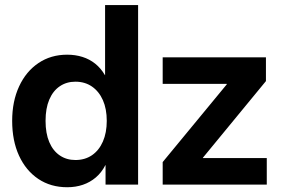

<svg xmlns="http://www.w3.org/2000/svg" viewBox="-20 -748 1148 778"><path d="M252.4 10.7Q185.5 10.7 135.3 -22.9Q85 -56.6 57.1 -117.2Q29.3 -177.7 29.3 -258.3Q29.3 -337.4 57.4 -397.9Q85.4 -458.5 135.7 -492.4Q186 -526.4 252 -526.4Q285.6 -526.4 314.2 -517.3Q342.8 -508.3 365.7 -490Q388.7 -471.7 405.3 -443.4H405.8V-727.5H539.6V0H407.7V-79.1H407.2Q391.6 -48.8 368.4 -29.1Q345.2 -9.3 315.9 0.7Q286.6 10.7 252.4 10.7ZM285.6 -99.6Q324.2 -99.6 352.8 -119.1Q381.3 -138.7 397 -174.6Q412.6 -210.4 412.6 -258.3Q412.6 -306.6 397 -342Q381.3 -377.4 352.8 -397.2Q324.2 -417 285.6 -417Q249.5 -417 222.2 -398.4Q194.8 -379.9 179.7 -344.5Q164.6 -309.1 164.6 -258.3Q164.6 -207.5 179.7 -172.1Q194.8 -136.7 222.2 -118.2Q249.5 -99.6 285.6 -99.6ZM639.2 0V-91.3L898.9 -406.2V-408.2H639.2V-515.6H1057.6V-419.4L802.2 -108.9V-107.4H1061V0Z"/></svg>

Font: Inter Cardless Display
Style: Bold
Weight: 700
Designer: Rasmus Andersson
Foundry: rsms
Version: Version 4.001;git-9221beed3